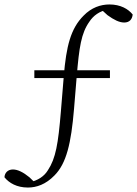

<svg xmlns="http://www.w3.org/2000/svg" viewBox="-44 -733 615 861"><path d="M81 108C120 108 161 94 200 54C254 0 275 -90 288 -245L300 -390C311 -521 320 -584 357 -636C374 -662 402 -684 441 -690L454 -692L404 -696L438 -665C467 -644 491 -632 513 -632C538 -632 549 -648 551 -668C531 -693 496 -713 447 -713C407 -713 366 -699 331 -663C273 -605 253 -526 242 -391L229 -233C217 -88 206 -23 171 30C155 57 126 77 86 85L72 87L121 94L88 62C60 39 35 27 14 27C-10 27 -23 43 -24 62C-3 88 32 108 81 108ZM110 -383H449V-418H110Z"/></svg>

Font: Source Han Serif TW VF
Style: Regular
Weight: 250
Designer: Ryoko NISHIZUKA 西塚涼子 (kana & ideographs); Frank Grießhammer (Latin, Greek & Cyrillic); Wenlong ZHANG 张文龙 (bopomofo); San
Foundry: Adobe
Version: Version 2.002;hotconv 1.1.0;makeotfexe 2.6.0